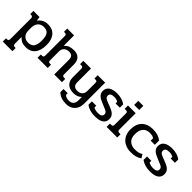

<svg xmlns="http://www.w3.org/2000/svg" viewBox="157 -1752 3050 3050"><g transform="rotate(45 1681.5 -227.0)"><path d="M23 136H40Q63 136 71.5 125.5Q80 115 80 91V-370Q80 -390 71.5 -399.5Q63 -409 44 -409H23V-480H161L171 -408Q231 -495 342 -495Q442 -495 498.5 -430Q555 -365 555 -245Q555 -121 500 -53Q445 15 343 15Q289 15 252.5 -1Q216 -17 183 -56V91Q183 115 191.5 125.5Q200 136 223 136H240V208H23ZM451 -244Q451 -337 421 -377.5Q391 -418 321 -418Q258 -418 222 -376.5Q186 -335 186 -266V-210Q186 -139 222 -101Q258 -63 317 -63Q388 -63 419.5 -105.5Q451 -148 451 -244Z M596 -74H621Q641 -74 649.5 -82.5Q658 -91 658 -111V-551Q658 -570 649.5 -579Q641 -588 621 -588H601V-662H755V-430Q791 -466 828.5 -480.5Q866 -495 923 -495Q1001 -495 1040.5 -452Q1080 -409 1080 -329V-111Q1080 -91 1088.5 -82.5Q1097 -74 1116 -74H1144V0H971V-328Q971 -378 949 -401Q927 -424 882 -424Q831 -424 798 -394.5Q765 -365 765 -313V-111Q765 -91 772.5 -82.5Q780 -74 798 -74H825V0H596Z M1239 131V59H1332V95Q1365 131 1429 131Q1481 131 1507.5 101Q1534 71 1534 13V-58Q1506 -30 1472 -17.5Q1438 -5 1393 -5Q1307 -5 1259 -49.5Q1211 -94 1211 -175V-369Q1211 -388 1202 -397Q1193 -406 1174 -406H1145V-480H1317V-172Q1317 -74 1414 -74Q1466 -74 1497 -103.5Q1528 -133 1528 -189V-369Q1528 -389 1520.5 -397.5Q1513 -406 1494 -406H1468V-480H1635V-9Q1635 86 1580.5 143Q1526 200 1433 200Q1311 200 1239 131Z M1696 -43V-121H1794V-81Q1835 -57 1894 -57Q1939 -57 1961.5 -71Q1984 -85 1984 -117Q1984 -138 1972.5 -151.5Q1961 -165 1941 -174.5Q1921 -184 1862 -208Q1803 -232 1771.5 -249.5Q1740 -267 1720.5 -294Q1701 -321 1701 -362Q1701 -428 1752 -461.5Q1803 -495 1891 -495Q1947 -495 1996 -480.5Q2045 -466 2081 -439V-364H1985V-401Q1949 -423 1899 -423Q1854 -423 1831.5 -409Q1809 -395 1809 -362Q1809 -332 1833 -315.5Q1857 -299 1907 -281Q1921 -277 1938 -270Q1990 -250 2021 -233Q2052 -216 2072 -188Q2092 -160 2092 -117Q2092 -53 2043.5 -19Q1995 15 1897 15Q1776 15 1696 -43Z M2211 -648H2324V-556H2211ZM2148 -74H2177Q2197 -74 2205.5 -83Q2214 -92 2214 -112V-369Q2214 -388 2205.5 -396.5Q2197 -405 2177 -405H2148V-480H2321V-111Q2321 -92 2330 -83Q2339 -74 2358 -74H2387V0H2148Z M2443 -236Q2443 -362 2510.5 -428.5Q2578 -495 2697 -495Q2762 -495 2806 -481Q2850 -467 2891 -436V-340H2798V-395Q2775 -408 2754 -413Q2733 -418 2697 -418Q2630 -418 2588.5 -373.5Q2547 -329 2547 -236Q2547 -148 2594.5 -105.5Q2642 -63 2716 -63Q2762 -63 2794.5 -71Q2827 -79 2856 -98L2893 -37Q2851 -8 2807.5 3.5Q2764 15 2700 15Q2628 15 2569.5 -14Q2511 -43 2477 -100Q2443 -157 2443 -236Z M2934 -43V-121H3032V-81Q3073 -57 3132 -57Q3177 -57 3199.5 -71Q3222 -85 3222 -117Q3222 -138 3210.5 -151.5Q3199 -165 3179 -174.5Q3159 -184 3100 -208Q3041 -232 3009.5 -249.5Q2978 -267 2958.5 -294Q2939 -321 2939 -362Q2939 -428 2990 -461.5Q3041 -495 3129 -495Q3185 -495 3234 -480.5Q3283 -466 3319 -439V-364H3223V-401Q3187 -423 3137 -423Q3092 -423 3069.5 -409Q3047 -395 3047 -362Q3047 -332 3071 -315.5Q3095 -299 3145 -281Q3159 -277 3176 -270Q3228 -250 3259 -233Q3290 -216 3310 -188Q3330 -160 3330 -117Q3330 -53 3281.5 -19Q3233 15 3135 15Q3014 15 2934 -43Z"/></g></svg>

Font: Pridi
Style: Regular
Weight: 400
Designer: Katatrad Team
Foundry: CadsonDemak
Version: Version 1.001